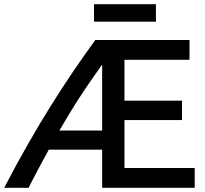

<svg xmlns="http://www.w3.org/2000/svg" viewBox="-27 -893 983 921"><path d="M907 8H463V-175H207C176 -118 140 -52 110 8H-7C147 -288 289 -507 430 -701H882V-606H570V-410H846V-317H570V-87H907ZM463 -267V-583C408 -506 355 -430 306 -348L258 -267ZM721 -789H424V-873H721Z"/></svg>

Font: Repo Medium
Style: Regular
Weight: 500
Designer: Stefan Peev
Foundry: Context Ltd
Version: Version 1.502